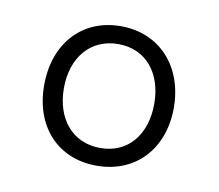

<svg xmlns="http://www.w3.org/2000/svg" viewBox="-46 -779 460 404"><g transform="rotate(10 183.5 -577.0)"><path d="M183 -428C266 -428 322 -488 322 -576C322 -664 266 -726 183 -726C99 -726 45 -664 45 -576C45 -488 99 -428 183 -428ZM184 -466C124 -466 87 -512 87 -577C87 -643 125 -688 184 -688C243 -688 280 -643 280 -577C280 -512 244 -466 184 -466Z"/></g></svg>

Font: Noto Serif Thai SemiCondensed Light
Style: Regular
Weight: 300
Width: 4
Designer: Monotype Design Team
Foundry: Monotype Imaging Inc.
Version: Version 2.002